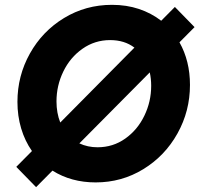

<svg xmlns="http://www.w3.org/2000/svg" viewBox="-20 -748 826 795"><path d="M197.3 -41.5 129.4 26.9 47.4 -57.1 112.3 -122.6Q83 -164.6 67.6 -216.3Q52.2 -268.1 52.2 -326.2Q52.2 -434.1 103.8 -526.4Q155.3 -618.7 245.1 -673.3Q335 -728 443.8 -728Q503.9 -728 555.2 -710.9Q606.4 -693.8 647.5 -662.1L704.1 -719.2L785.6 -635.7L723.1 -572.8Q766.6 -495.6 766.6 -396.5Q766.6 -288.1 714.8 -195.3Q663.1 -102.5 573.5 -47.6Q483.9 7.3 376 7.3Q274.9 7.3 197.3 -41.5ZM606 -392.6Q606 -421.9 600.1 -448.2L308.6 -154.3Q343.3 -138.2 383.8 -138.2Q447.8 -138.2 498.5 -174.1Q549.3 -210 577.6 -268.6Q606 -327.1 606 -392.6ZM229.5 -240.7 536.6 -550.8Q495.6 -582 436 -582Q372.6 -582 321.5 -546.1Q270.5 -510.3 242.2 -451.9Q213.9 -393.6 213.9 -328.1Q213.9 -280.3 229.5 -240.7Z"/></svg>

Font: Reddit Sans Chocolate ExBold
Style: Italic
Weight: 800
Italic angle: -11.25°
Designer: Stephen Hutchings
Version: Version 1.013